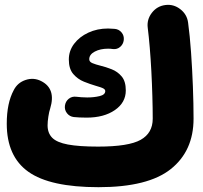

<svg xmlns="http://www.w3.org/2000/svg" viewBox="-20 -694 836 790"><path d="M7.8 -185.1Q7.8 -270 36.6 -323.2Q52.2 -354 85.4 -365Q118.7 -376 149.4 -360.4Q211.4 -329.1 186.5 -247.6Q182.1 -234.9 179 -214.4Q175.8 -193.8 175.8 -178.2Q175.8 -146.5 194.8 -127.2Q213.9 -107.9 259.3 -99.4Q304.7 -90.8 383.8 -90.8Q509.3 -90.8 558.8 -118.7Q608.4 -146.5 608.4 -205.6Q608.4 -248 606.9 -298.3Q605.5 -348.6 602.8 -400.1Q600.1 -451.7 596.2 -498Q592.3 -544.4 587.9 -579.6Q583.5 -613.3 604.7 -641.1Q626 -668.9 660.2 -673.3Q694.3 -677.7 721.9 -656.2Q749.5 -634.8 753.9 -601.1Q761.2 -547.9 766.1 -478.5Q771 -409.2 773.7 -337.6Q776.4 -266.1 776.4 -205.6Q776.4 -73.2 682.9 1.5Q589.4 76.2 385.3 76.2Q186 76.2 96.9 12.9Q7.8 -50.3 7.8 -185.1ZM489.3 -529.3Q487.3 -512.2 474.6 -501.2Q461.9 -490.2 444.8 -492.2Q434.6 -493.7 424.8 -493.7Q392.6 -493.7 369.9 -481.7Q347.2 -469.7 347.2 -450.2Q347.2 -439.5 360.4 -434.1Q373.5 -428.7 393.1 -423.8Q415.5 -418.5 439.7 -408.9Q463.9 -399.4 480.7 -379.4Q497.6 -359.4 497.6 -321.8Q497.6 -272 452.6 -241Q407.7 -210 336.4 -210Q320.3 -210 307.1 -210.7Q293.9 -211.4 283.7 -212.4Q266.6 -214.4 255.9 -227.8Q245.1 -241.2 247.1 -258.8Q249.5 -276.9 262.9 -287.6Q276.4 -298.3 293.9 -295.9Q303.7 -294.9 315.2 -293.9Q326.7 -293 338.9 -293Q366.7 -293 389.9 -298.6Q413.1 -304.2 413.1 -319.3Q413.1 -327.1 401.6 -331.8Q390.1 -336.4 373 -341.3Q351.1 -347.7 325.4 -357.9Q299.8 -368.2 281.5 -389.4Q263.2 -410.6 263.2 -449.2Q263.2 -484.9 284.9 -513.7Q306.6 -542.5 343.3 -559.6Q379.9 -576.7 424.8 -576.7Q435.5 -576.7 452.1 -575.2Q469.2 -573.7 480.2 -560.5Q491.2 -547.4 489.3 -529.3Z"/></svg>

Font: Mikhak-DS1-FD Black
Style: Regular
Weight: 900
Designer: Amin Abedi
Version: Version 3.2